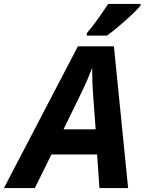

<svg xmlns="http://www.w3.org/2000/svg" viewBox="-80 -951 731 971"><path d="M411.1 -169.9H180.2L96.2 0H-60.1L314 -716.8H496.1L567.9 0H422.9ZM403.8 -296.9 391.1 -467.8Q386.2 -531.7 386.2 -591.3V-608.9Q364.7 -550.3 333 -484.9L241.2 -296.9ZM358.9 -783.2Q397.5 -826.2 467.3 -931.2H630.9V-922.9Q608.4 -895.5 555.7 -848.4Q502.9 -801.3 460.9 -771H358.9Z"/></svg>

Font: TypoPRO Open Sans
Style: Bold Italic
Weight: 700
Italic angle: -12°
Foundry: Ascender Corporation
Version: Version 1.10